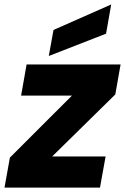

<svg xmlns="http://www.w3.org/2000/svg" viewBox="-40 -850 566 870"><path d="M506.4 -557.9H80.5L55.6 -416.8H286L4.8 -135.8L-19.6 0H413.1L438.5 -141.1H196.5L482.5 -422.1ZM202.4 -714.2 181.1 -596.3 440.6 -697.4 463.9 -829.8Z"/></svg>

Font: Poppins Devanagari Thin
Style: Italic
Weight: 100
Italic angle: -10°
Designer: Ninad Kale (Devanagari), Jonny Pinhorn (Latin)
Foundry: Indian Type Foundry
Version: 4.005